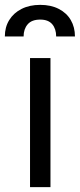

<svg xmlns="http://www.w3.org/2000/svg" viewBox="-56 -769 328 789"><path d="M67.4 -530.3V0H151.4V-530.3ZM-18.1 -686.5C-30.1 -667 -36.1 -644.5 -36.1 -619.1H41C41 -639.3 46.5 -655.9 57.6 -668.9C68.7 -682 85.9 -688.5 109.4 -688.5C131.5 -688.5 147.9 -682.1 158.7 -669.4C169.4 -656.7 174.8 -640 174.8 -619.1H252C252 -644.5 246.3 -667 234.9 -686.5C223.5 -706.1 207 -721.4 185.5 -732.4C164.1 -743.5 138.7 -749 109.4 -749C80.1 -749 54.5 -743.5 32.7 -732.4C10.9 -721.4 -6 -706.1 -18.1 -686.5Z"/></svg>

Font: Pretendard Variable
Style: Regular
Weight: 400
Designer: Base glyphs from Inter by Rasmus Andersson; Hangeul glyphs from Noto Sans CJK(Source Han Sans) by Jang Soo-young and Kan
Foundry: Kil Hyung-jin
Version: Version 1.309;Glyphs 3.2 (3225)